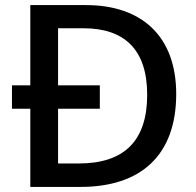

<svg xmlns="http://www.w3.org/2000/svg" viewBox="-20 -734 771 754"><path d="M318 -714H99V-399H27V-307H99V0H297C532 0 672 -123 672 -365C672 -593 535 -714 318 -714ZM308 -623C467 -623 558 -541 558 -362C558 -182 469 -92 289 -92H208V-307H372V-399H208V-623Z"/></svg>

Font: Noto Sans Lao UI Med
Style: Regular
Weight: 500
Designer: Monotype Design Team
Foundry: Monotype Imaging Inc.
Version: Version 2.000